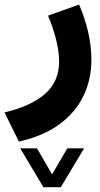

<svg xmlns="http://www.w3.org/2000/svg" viewBox="-67 -343 434 830"><path d="M120.6 466.3 20.5 298.3H92.8L158.2 410.6L224.1 298.3H296.4L195.8 466.3ZM274.9 -323.2Q298.8 -268.6 313.5 -207Q328.1 -145.5 328.1 -84.5Q328.1 0 293.9 71.3Q259.8 142.6 190.4 193.8Q121.1 245.1 14.6 269L-47.4 143.1Q71.3 114.3 129.9 61Q188.5 7.8 188.5 -76.7Q188.5 -121.6 174.6 -175.3Q160.6 -229 140.6 -275.4Z"/></svg>

Font: Vazir Black FD-WOL-UI
Style: Black-FD-WOL-UI
Weight: 900
Designer: Saber Rastikerdar
Foundry: Saber Rastikerdar
Version: Version 30.0.0